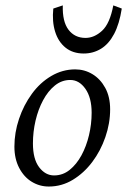

<svg xmlns="http://www.w3.org/2000/svg" viewBox="-20 -681 470 709"><path d="M160.2 7.8Q126 7.8 97.2 -9.8Q68.4 -27.3 50.8 -61Q33.2 -94.7 33.2 -139.6Q33.2 -191.4 50.3 -242.2Q67.4 -293 97.7 -334.5Q127.9 -376 169.4 -400.4Q210.9 -424.8 257.8 -424.8Q292 -424.8 321.3 -407.2Q350.6 -389.6 368.7 -356.4Q386.7 -323.2 386.7 -277.3Q386.7 -225.6 369.1 -174.8Q351.6 -124 320.8 -83Q290 -42 249 -17.1Q208 7.8 160.2 7.8ZM179.7 -33.2Q211.9 -33.2 237.3 -53.7Q262.7 -74.2 280.8 -107.4Q298.8 -140.6 308.6 -181.6Q318.4 -222.7 318.4 -264.6Q318.4 -320.3 295.4 -353Q272.5 -385.7 239.3 -385.7Q208 -385.7 182.6 -365.2Q157.2 -344.7 139.2 -311Q121.1 -277.3 111.3 -235.8Q101.6 -194.3 101.6 -151.4Q101.6 -93.8 124.5 -63.5Q147.5 -33.2 179.7 -33.2ZM398.4 -661.1 429.7 -649.4Q420.9 -592.8 401.4 -555.7Q381.8 -518.6 353 -501Q324.2 -483.4 289.1 -483.4Q249 -483.4 222.2 -504.9Q195.3 -526.4 183.6 -564Q171.9 -601.6 176.8 -649.4L211.9 -661.1Q210 -601.6 232.9 -571.3Q255.9 -541 295.9 -541Q328.1 -541 356.9 -567.4Q385.7 -593.8 398.4 -661.1Z"/></svg>

Font: Crimson Pro Light
Style: Italic
Weight: 300
Italic angle: -12°
Designer: Jacques Le Bailly
Foundry: Baron von Fonthausen
Version: Version 1.003